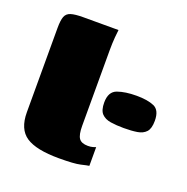

<svg xmlns="http://www.w3.org/2000/svg" viewBox="-98 -597 677 695"><g transform="rotate(20 240.0 -250.0)"><path d="M200 5Q112 5 73 -21Q34 -47 34 -112V-436Q34 -466 39.5 -480.5Q45 -495 61 -500Q77 -505 108 -505H244Q243 -500 241 -476Q239 -452 239 -426V-134Q239 -100 248.5 -86.5Q258 -73 283 -73Q294 -73 302.5 -75.5Q311 -78 313 -79V-7Q305 -6 282 -0.5Q259 5 200 5ZM285 -241Q285 -283 314.5 -293.5Q344 -304 387 -304Q430 -304 455 -293Q480 -282 480 -241Q480 -211 468 -198Q456 -185 434.5 -181.5Q413 -178 383 -178Q354 -178 332 -181.5Q310 -185 297.5 -198Q285 -211 285 -241Z"/></g></svg>

Font: Genos Black
Style: Regular
Weight: 900
Designer: Robert E. Leuschke
Foundry: Robert E. Leuschke
Version: Version 1.010